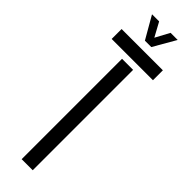

<svg xmlns="http://www.w3.org/2000/svg" viewBox="-323 -950 944 944"><g transform="rotate(45 149.0 -478.5)"><path d="M110.5 0V-698H187.5V0ZM5.5 -731V-800H292.5V-731ZM127 -840.5 60 -957H109.5L149.5 -883.5L189 -957H238.5L171.5 -840.5Z"/></g></svg>

Font: Big Shoulders Stencil Display Thin Medium
Style: Regular
Weight: 500
Version: Version 2.001